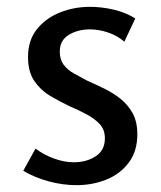

<svg xmlns="http://www.w3.org/2000/svg" viewBox="-20 -529 470 562"><path d="M243 -509Q277 -509 312 -501Q347 -493 376 -475L344 -407Q323 -425 296 -434Q269 -443 243 -443Q208 -443 181.5 -427Q155 -411 155 -378Q155 -355 166 -340Q177 -325 195.5 -314.5Q214 -304 235 -293Q260 -282 285.5 -269.5Q311 -257 332.5 -240Q354 -223 368 -198Q382 -173 382 -136Q382 -86 356.5 -52.5Q331 -19 290.5 -3Q250 13 204 13Q164 13 123 2Q82 -9 48 -29L84 -94Q108 -76 138 -65Q168 -54 196 -54Q233 -54 260 -71.5Q287 -89 287 -124Q287 -149 272.5 -165Q258 -181 235 -193.5Q212 -206 186 -217Q156 -231 127.5 -248Q99 -265 80.5 -292Q62 -319 62 -362Q62 -411 88 -443.5Q114 -476 155.5 -492.5Q197 -509 243 -509Z"/></svg>

Font: Rosario Medium
Style: Regular
Weight: 500
Version: Version 1.201